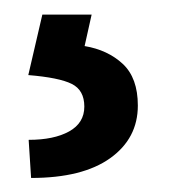

<svg xmlns="http://www.w3.org/2000/svg" viewBox="-20 -36 269 268"><path d="M23.4 212.4 20 159.2Q55.2 159.2 76.4 147.5Q97.7 135.7 97.7 112.8Q97.7 89.8 80.1 81.1Q62.5 72.3 19.5 68.8L39.1 -15.6H107.9L98.1 28.3Q130.4 33.7 151.4 53.2Q172.4 72.8 172.4 111.3Q172.4 157.2 133.8 184.8Q95.2 212.4 23.4 212.4Z"/></svg>

Font: Roboto Slab LO
Style: Regular
Weight: 400
Designer: Google
Version: Version 2.000